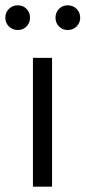

<svg xmlns="http://www.w3.org/2000/svg" viewBox="-39 -703 322 723"><path d="M85 0V-485H157V0ZM216 -590Q196 -590 183 -603.5Q170 -617 170 -636Q170 -656 183 -669.5Q196 -683 216 -683Q236 -683 249.5 -669.5Q263 -656 263 -636Q263 -617 249.5 -603.5Q236 -590 216 -590ZM28 -590Q8 -590 -5.5 -603.5Q-19 -617 -19 -636Q-19 -656 -5.5 -669.5Q8 -683 28 -683Q48 -683 61 -669.5Q74 -656 74 -636Q74 -617 61 -603.5Q48 -590 28 -590Z"/></svg>

Font: Assistant
Style: Regular
Weight: 400
Designer: Hebrew By Ben Nathan, Latin by Paul Hunt
Version: Version 3.000